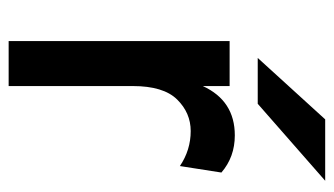

<svg xmlns="http://www.w3.org/2000/svg" viewBox="-184 -588 772 444"><g transform="rotate(90 202.0 -366.0)"><path d="M114 -576 256 -732H398L220 -576ZM75 0V-511H179V-449Q213 -523 293 -523Q343 -523 379 -492L364 -396Q327 -421 283 -421Q241 -421 210 -389.5Q179 -358 179 -287V0Z"/></g></svg>

Font: Overpass Light
Style: Bold
Weight: 600
Designer: Delve Withrington, Thomas Jockin
Foundry: Delve Fonts
Version: Version 3.000;DELV;Overpass